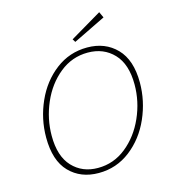

<svg xmlns="http://www.w3.org/2000/svg" viewBox="-126 -980 987 1092"><g transform="rotate(-15 367.0 -434.5)"><path d="M83 -265Q83 -375 128 -475.5Q173 -576 254.5 -638Q336 -700 440 -700Q546 -700 612.5 -631.5Q679 -563 679 -430Q679 -322 634.5 -221Q590 -120 508 -56.5Q426 7 321 7Q215 7 149 -61Q83 -129 83 -265ZM647 -427Q647 -547 588 -609Q529 -671 436 -671Q343 -671 270 -612Q197 -553 156.5 -459.5Q116 -366 116 -266Q116 -146 174 -84Q232 -22 324 -22Q417 -22 490.5 -81Q564 -140 605.5 -233.5Q647 -327 647 -427ZM575 -841 384 -748 373 -766 559 -876Z"/></g></svg>

Font: Bitter Pro ExtraLight
Style: Italic
Weight: 275
Italic angle: -9°
Designer: Sol Matas, and Bitter project Authors
Foundry: Sol Matas
Version: Version 1.010